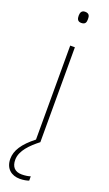

<svg xmlns="http://www.w3.org/2000/svg" viewBox="-182 -754 568 1004"><g transform="rotate(20 102.5 -252.0)"><path d="M103 -721C83 -721 78 -706 78 -690C78 -673 83 -659 103 -659C127 -659 130 -673 130 -690C130 -706 127 -721 103 -721ZM24 131C24 80 70 36 116 0V-528H90V-5C26 45 -2 89 -2 135C-2 190 34 217 80 217C101 217 119 213 130 209V185C119 189 101 192 82 192C43 192 24 170 24 131Z"/></g></svg>

Font: Noto Sans Gujarati UI Thin
Style: Regular
Weight: 100
Designer: Jelle Bosma - Monotype Design Team, Universal Thirst
Foundry: Monotype Imaging Inc.
Version: Version 2.106